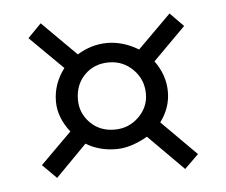

<svg xmlns="http://www.w3.org/2000/svg" viewBox="-37 -529 539 457"><g transform="rotate(-5 232.5 -300.5)"><path d="M82.5 -117.9 49.1 -151.3 123.5 -225.3Q110.2 -242 102.9 -260.6Q95.5 -279.2 95.5 -299.2Q95.5 -341.4 122.5 -377L43.5 -455.2L75.5 -487.9L157.2 -406.5Q191.6 -427.5 228.9 -427.5Q266.9 -427.5 303.6 -405.4L383.1 -484.5L415.1 -451.8L337.5 -374Q363 -339.2 363 -299.2Q363 -260.9 338.5 -228.2L421.4 -145.2L388 -112.5L303.9 -197Q285.4 -186.2 266.5 -180.1Q247.6 -173.9 228.9 -173.9Q188.7 -173.9 156.7 -193.2ZM228.9 -220.5Q262.7 -220.5 286.6 -243.7Q310.5 -266.9 310.5 -298.9Q310.5 -333.3 286.6 -357.2Q262.7 -381.1 228.9 -381.1Q193.6 -381.1 170.8 -357.9Q148 -334.7 148 -298.9Q148 -266.9 170.8 -243.7Q193.6 -220.5 228.9 -220.5Z"/></g></svg>

Font: Alumni Sans Thin
Style: Regular
Weight: 100
Designer: Robert E. Leuschke
Foundry: Robert E. Leuschke
Version: Version 1.018